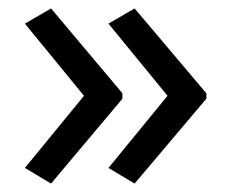

<svg xmlns="http://www.w3.org/2000/svg" viewBox="-20 -491 549 455"><path d="M469 -257 299 -56 237 -93 377 -264 237 -435 299 -471 469 -270ZM270 -257 101 -56 39 -93 179 -264 39 -435 101 -471 270 -270Z"/></svg>

Font: Noto Sans Wancho
Style: Regular
Weight: 400
Designer: Monotype Design Team
Foundry: Monotype Imaging Inc.
Version: Version 2.001; ttfautohint (v1.8.4.7-5d5b)